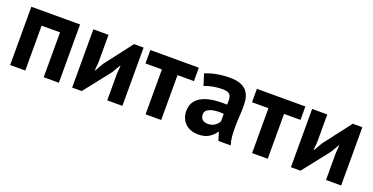

<svg xmlns="http://www.w3.org/2000/svg" viewBox="-25 -1025 3004 1548"><g transform="rotate(20 1477.0 -251.0)"><path d="M345 -385H187V0H57V-500H475V0H345Z M890 -228 895 -299H892L849 -226L671 0H589V-500H719V-262L713 -194H717L758 -265L938 -500H1020V0H890Z M1494 -385H1353V0H1219V-385H1078V-500H1494Z M1518 0ZM1549 -471Q1589 -489 1644 -499.5Q1699 -510 1759 -510Q1811 -510 1846 -497.5Q1881 -485 1901.5 -462Q1922 -439 1930.5 -407Q1939 -375 1939 -335Q1939 -291 1936 -246.5Q1933 -202 1932.5 -159Q1932 -116 1935 -75.5Q1938 -35 1950 1H1844L1823 -68H1818Q1798 -37 1762.5 -14.5Q1727 8 1671 8Q1636 8 1608 -2.5Q1580 -13 1560 -32.5Q1540 -52 1529 -78.5Q1518 -105 1518 -138Q1518 -184 1538.5 -215.5Q1559 -247 1597.5 -266.5Q1636 -286 1689.5 -293.5Q1743 -301 1809 -298Q1816 -354 1801 -378.5Q1786 -403 1734 -403Q1695 -403 1651.5 -395Q1608 -387 1580 -374ZM1714 -99Q1753 -99 1776 -116.5Q1799 -134 1810 -154V-219Q1779 -222 1750.5 -220Q1722 -218 1700 -211Q1678 -204 1665 -191Q1652 -178 1652 -158Q1652 -130 1668.5 -114.5Q1685 -99 1714 -99Z M2408 -385H2267V0H2133V-385H1992V-500H2408Z M2767 -228 2772 -299H2769L2726 -226L2548 0H2466V-500H2596V-262L2590 -194H2594L2635 -265L2815 -500H2897V0H2767Z"/></g></svg>

Font: PT Sans
Style: Bold
Weight: 700
Version: Version 2.003W OFL; ttfautohint (v1.6)